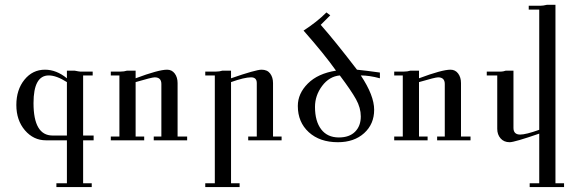

<svg xmlns="http://www.w3.org/2000/svg" viewBox="-20 -590 2360 786"><path d="M363.3 -15.6H320.3V160.2H355.5V175.8H210.9V160.2H253.9V-15.6H168Q117.2 -15.6 82 -56.6Q46.9 -97.7 46.9 -160.2Q46.9 -222.7 80.1 -263.7Q113.3 -304.7 164.1 -304.7Q210.9 -304.7 253.9 -269.5V-300.8Q257.8 -300.8 285.2 -300.8Q304.7 -296.9 308.6 -296.9H359.4V-281.2H320.3V-35.2H363.3ZM253.9 -35.2V-253.9Q210.9 -281.2 179.7 -281.2Q117.2 -281.2 117.2 -168Q117.2 -35.2 195.3 -35.2Z M746.1 -15.6H609.4V-31.2H640.6V-246.1Q640.6 -273.4 613.3 -273.4Q601.6 -273.4 535.2 -253.9V-31.2H570.3V-15.6H433.6V-31.2H468.8V-281.2H433.6V-296.9H472.7Q488.3 -296.9 500 -300.8H523.4H535.2V-269.5Q628.9 -304.7 664.1 -304.7Q683.6 -304.7 695.3 -289.1Q707 -273.4 707 -250V-31.2H746.1Z M1132.8 -15.6H996.1V-31.2H1031.2V-250Q1031.2 -273.4 1007.8 -273.4Q980.5 -273.4 925.8 -253.9V160.2H960.9V175.8H820.3V160.2H859.4V-281.2H820.3V-296.9H863.3Q878.9 -296.9 890.6 -300.8H914.1H925.8V-269.5Q1027.3 -304.7 1050.8 -304.7Q1074.2 -304.7 1085.9 -289.1Q1097.7 -273.4 1097.7 -250V-31.2H1132.8Z M1535.2 -269.5Q1492.2 -281.2 1457 -281.2Q1511.7 -199.2 1511.7 -140.6Q1511.7 -82 1470.7 -44.9Q1429.7 -7.8 1363.3 -7.8Q1289.1 -7.8 1244.1 -48.8Q1199.2 -89.8 1199.2 -156.2Q1199.2 -207 1240.2 -248Q1281.2 -289.1 1355.5 -300.8Q1308.6 -367.2 1222.7 -464.8Q1277.3 -500 1316.4 -539.1L1332 -527.3L1293 -488.3Q1351.6 -421.9 1441.4 -304.7Q1480.5 -300.8 1535.2 -293ZM1457 -113.3Q1457 -148.4 1437.5 -183.6Q1418 -218.8 1371.1 -281.2Q1328.1 -277.3 1298.8 -238.3Q1269.5 -199.2 1269.5 -152.3Q1269.5 -93.8 1294.9 -60.5Q1320.3 -27.3 1367.2 -27.3Q1410.2 -27.3 1433.6 -50.8Q1457 -74.2 1457 -113.3Z M1906.2 -15.6H1769.5V-31.2H1800.8V-246.1Q1800.8 -273.4 1773.4 -273.4Q1761.7 -273.4 1695.3 -253.9V-31.2H1730.5V-15.6H1593.8V-31.2H1628.9V-281.2H1593.8V-296.9H1632.8Q1648.4 -296.9 1660.2 -300.8H1683.6H1695.3V-269.5Q1789.1 -304.7 1824.2 -304.7Q1843.8 -304.7 1855.5 -289.1Q1867.2 -273.4 1867.2 -250V-31.2H1906.2Z M2289.1 175.8H2148.4V160.2H2187.5V-43Q2085.9 -7.8 2066.4 -7.8Q2043 -7.8 2029.3 -23.4Q2015.6 -39.1 2015.6 -62.5V-281.2H1972.7V-296.9H2031.2Q2039.1 -296.9 2050.8 -300.8H2070.3H2082V-66.4Q2082 -39.1 2109.4 -39.1Q2132.8 -39.1 2187.5 -58.6V-550.8H2144.5V-566.4H2191.4Q2203.1 -566.4 2218.8 -570.3H2242.2H2253.9V160.2H2289.1Z"/></svg>

Font: 和音 by 宁静之雨，公众号njzyshare
Style: Regular
Weight: 400
Designer: Steve Matteson
Foundry: Ascender Corporation
Version: Version 6.00;June 8, 2018;FontCreator 11.0.0.2388 32-bit